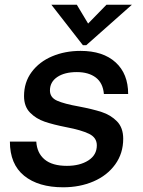

<svg xmlns="http://www.w3.org/2000/svg" viewBox="-20 -784 606 815"><path d="M22 -183H134Q137 -134 169.5 -107Q202 -80 264 -80Q319 -80 355 -103Q391 -126 391 -167Q391 -200 358 -216Q325 -232 262 -244Q206 -255 169.5 -267.5Q133 -280 107.5 -306Q82 -332 82 -376Q82 -435 114.5 -478.5Q147 -522 201.5 -545Q256 -568 322 -568Q417 -568 470.5 -519.5Q524 -471 524 -385H421Q417 -432 386.5 -455Q356 -478 306 -478Q254 -478 223 -457Q192 -436 192 -400Q192 -370 222.5 -356.5Q253 -343 315 -332Q373 -321 411.5 -308.5Q450 -296 476.5 -269Q503 -242 503 -195Q503 -133 469 -86Q435 -39 377 -14Q319 11 248 11Q143 11 82.5 -38Q22 -87 22 -183ZM346 -592H332L198 -764H306L354 -684L432 -764H540Z"/></svg>

Font: Open Sauce One Medium Italic
Style: Regular
Weight: 500
Italic angle: -10°
Designer: Alfredo Marco Pradil
Foundry: Creative Sauce Fz LLC
Version: Version 1.477